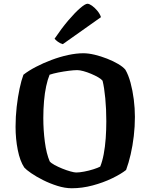

<svg xmlns="http://www.w3.org/2000/svg" viewBox="-20 -1004 802 1024"><path d="M363 0Q326 0 285.8 -12.8Q245.5 -25.5 209.2 -43.8Q173 -62 146.2 -80.5Q119.5 -99 109.5 -110.5Q86.5 -145 74.8 -204Q63 -263 63 -328Q63 -382 69 -434.5Q75 -487 84.5 -531.8Q94 -576.5 105 -605.5Q132.5 -627 171.2 -647.2Q210 -667.5 254.5 -684.2Q299 -701 343 -710.5Q387 -720 424.5 -720Q452 -720 485.2 -712Q518.5 -704 551.5 -691Q584.5 -678 610.2 -662.8Q636 -647.5 648.5 -632.5Q665 -604.5 676.2 -562.8Q687.5 -521 693.5 -473.8Q699.5 -426.5 699.5 -380.5Q699.5 -329 693.5 -278Q687.5 -227 677 -181.2Q666.5 -135.5 652.5 -97.5Q625.5 -76 578 -53Q530.5 -30 474.2 -15Q418 0 363 0ZM386.5 -84Q403.5 -84 428.8 -88.8Q454 -93.5 478.2 -101.2Q502.5 -109 514.5 -115.5Q526 -143.5 533.2 -182.2Q540.5 -221 543.8 -266.2Q547 -311.5 547 -357.5Q547 -422.5 541.5 -480Q536 -537.5 527 -573.5Q520.5 -582 503.8 -591.8Q487 -601.5 466.2 -610.2Q445.5 -619 425.5 -624.5Q405.5 -630 392 -630Q374.5 -630 346.8 -626.5Q319 -623 291.2 -617.5Q263.5 -612 244.5 -605.5Q234 -580 226.2 -544Q218.5 -508 214.8 -464.8Q211 -421.5 211 -374.5Q211 -310.5 219.2 -247.5Q227.5 -184.5 245 -143.5Q252 -134.5 270.8 -124.2Q289.5 -114 312.2 -104.8Q335 -95.5 355.8 -89.8Q376.5 -84 386.5 -84ZM315 -768.5Q300.5 -772.5 288.5 -781.5Q276.5 -790.5 271 -797.5Q308.5 -853 344 -894.8Q379.5 -936.5 407 -960.2Q434.5 -984 446.5 -984Q456 -984 470.8 -973.5Q485.5 -963 499.2 -946.5Q513 -930 518.5 -912.5Z"/></svg>

Font: Texturina Medium
Style: Regular
Weight: 500
Designer: Guillermo Torres Carreño
Foundry: Omnibus-Type
Version: Version 1.003